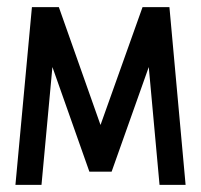

<svg xmlns="http://www.w3.org/2000/svg" viewBox="-20 -520 565 540"><path d="M96.7 0H23.4L69.8 -500H145.5L262.7 -168.5L380.9 -500H456.5L502 0H428.7L398.4 -331.5L293.9 -37.1H231.4L127.4 -331.5Z"/></svg>

Font: Anka/Coder Condensed
Style: Regular
Weight: 400
Width: 4
Monospace: yes
Version: Version 1.100